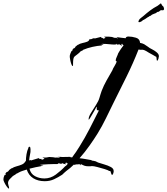

<svg xmlns="http://www.w3.org/2000/svg" viewBox="-121 -971 977 1120"><path d="M-69 129Q-73 129 -81 118Q-89 107 -95 94.5Q-101 82 -101 78Q-101 74 -100.5 70Q-100 66 -99 62Q-97 58 -96 54.5Q-95 51 -94 47V51Q-87 49 -87 43V41L-93 45Q-89 41 -87 38Q-84 33 -80 32Q-77 32 -73 28Q-69 24 -67 22L-72 24L-53 10L-52 11Q-40 3 -24 -1Q-8 -5 6 -11Q20 -17 26 -28V-31L30 -29Q30 -49 33.5 -70.5Q37 -92 45 -109Q45 -115 52 -115Q55 -115 56 -108.5Q57 -102 57 -100Q58 -84 54 -69Q52 -61 51 -52.5Q50 -44 49 -35Q52 -36 54.5 -36.5Q57 -37 60 -37V-35L106 -49V-47Q108 -46 109 -47H112L110 -46Q109 -46 108 -45.5Q107 -45 105 -44H124L119 -39H120Q128 -39 136 -44L134 -46L141 -48L127 -50L130 -52H144Q148 -52 151.5 -52.5Q155 -53 159 -54Q160 -55 165 -55H170Q175 -55 186.5 -54Q198 -53 202 -51V-52H213Q224 -52 227 -51L228 -52Q226 -54 219.5 -55Q213 -56 215 -56H237V-55L289 -56L290 -54Q291 -53 300 -53Q305 -61 311 -69Q317 -77 322 -84Q327 -92 332 -99.5Q337 -107 342 -115Q374 -166 401.5 -219.5Q429 -273 456 -327H453Q443 -327 443 -336Q443 -338 443.5 -341.5Q444 -345 445 -349L439 -343Q439 -342 433 -331.5Q427 -321 419 -307Q411 -293 404.5 -282.5Q398 -272 397 -272V-274Q396 -274 396 -276Q396 -290 409.5 -312Q423 -334 438.5 -358Q454 -382 459 -400L465 -420Q467 -425 468.5 -430.5Q470 -436 472 -441Q484 -472 500.5 -501.5Q517 -531 534 -560Q537 -570 548 -587.5Q559 -605 559 -613Q559 -615 557 -615Q554 -614 554 -619Q554 -626 560 -639Q567 -654 568 -659Q572 -666 576 -672.5Q580 -679 584 -685L600 -707L592 -712L594 -714L590 -716L589 -714L591 -713H588L586 -712Q586 -710 587 -710Q588 -710 589 -709V-705L588 -704Q585 -707 581.5 -709Q578 -711 574 -713Q570 -713 568 -710L558 -713V-717Q556 -711 551 -711Q543 -711 534 -711.5Q525 -712 517 -713Q508 -714 499 -714.5Q490 -715 482 -715H475Q473 -714 468 -714L466 -713V-712L467 -713H477Q482 -713 484 -712L471 -707L474 -706Q447 -704 418 -697.5Q389 -691 363 -680L364 -679L352 -672L354 -676Q339 -660 329.5 -653.5Q320 -647 314.5 -642Q309 -637 307 -627Q305 -617 305 -594V-590Q305 -586 303 -586Q299 -586 295 -597.5Q291 -609 288.5 -622Q286 -635 286 -638Q285 -647 289 -657Q291 -661 292 -664Q293 -667 294 -670Q296 -671 299 -673.5Q302 -676 302 -678L301 -679L297 -676Q300 -679 303 -682Q306 -685 308 -689H310Q312 -689 315.5 -692.5Q319 -696 320 -698L317 -696H316L333 -710V-709Q345 -717 360 -720Q375 -723 387 -727.5Q399 -732 402 -744L405 -742Q413 -742 417 -745Q422 -748 429 -748H431L430 -746L469 -756V-754H473L467 -751L482 -749L478 -746L480 -745Q482 -745 486 -746.5Q490 -748 492 -749L491 -751Q492 -751 493 -751.5Q494 -752 496 -753L486 -755L488 -757H515Q520 -757 530.5 -755.5Q541 -754 545 -750V-751Q558 -751 566 -747L567 -748L557 -755Q564 -754 571 -753Q578 -752 585 -751L612 -748Q613 -754 618 -756Q623 -758 628 -758Q649 -758 672 -751Q695 -744 696 -721Q711 -718 720 -713Q729 -708 741 -699Q752 -690 765 -684Q779 -677 789 -669Q796 -664 801 -657.5Q806 -651 806 -643Q806 -639 803 -628Q800 -617 795 -617Q793 -617 792.5 -628.5Q792 -640 788 -642L786 -641Q783 -644 771 -650.5Q759 -657 747.5 -663.5Q736 -670 732 -673Q718 -681 710 -681Q706 -680 700 -680.5Q694 -681 687 -682Q656 -603 618 -526L542 -373L497 -281Q486 -258 473.5 -235.5Q461 -213 447 -190Q429 -161 401.5 -122Q374 -83 343 -48Q351 -47 360 -46Q369 -45 378 -43L412 -37V-36Q417 -33 424 -33L437 -30Q441 -28 444 -26.5Q447 -25 451 -23Q465 -18 486.5 -12Q508 -6 525 3Q542 12 542 26Q543 30 540 39.5Q537 49 533 49Q529 49 526.5 37.5Q524 26 520 26L517 27Q511 22 490 15.5Q469 9 447.5 3.5Q426 -2 418 -2Q415 -2 412 -2Q409 -2 406 -1H394Q381 -1 371 -4.5Q361 -8 350 -15V-14L353 -10L349 -7L348 -8L349 -10L347 -12Q346 -13 339 -13Q333 -13 330 -12H320L317 -9H316L310 -11Q299 0 287.5 9.5Q276 19 265 27Q262 29 253 37.5Q244 46 242 48Q219 63 194.5 74.5Q170 86 140 86Q101 86 73.5 69Q46 52 35 18Q23 22 11.5 25.5Q0 29 -11 35L-25 43L-21 39Q-17 35 -25 42Q-33 49 -38 51Q-46 55 -54 63L-46 57Q-56 65 -65.5 75.5Q-75 86 -74 100L-71 113Q-68 119 -68 126V128Q-69 128 -69 129ZM294 -670Q295 -672 295 -673Q295 -674 296 -675V-673ZM138 70Q174 70 205 47Q236 24 259 -1Q261 -1 266 -6Q268 -8 270.5 -11Q273 -14 275 -17L266 -20L268 -22L264 -23L262 -21L265 -20H258Q258 -17 263 -17V-13L262 -12Q261 -14 253 -15Q247 -16 244 -19Q239 -18 236 -15L224 -18L223 -20Q217 -14 213 -14Q209 -14 194 -14Q179 -14 160.5 -13Q142 -12 127.5 -11Q113 -10 110 -8V-7L111 -8H120Q123 -9 129 -9Q130 -9 131 -8H132L117 -3L121 -2Q104 1 86.5 4.5Q69 8 51 13Q58 43 83 56.5Q108 70 138 70ZM690 -841Q690 -840 688.5 -842.5Q687 -845 686 -845L690 -855Q695 -862 702 -867Q709 -872 716 -878Q735 -895 755 -910Q775 -925 798 -937L810 -946Q811 -947 812 -948Q813 -949 814 -950Q819 -952 821 -946.5Q823 -941 826 -938Q833 -934 834.5 -926.5Q836 -919 836 -919Q837 -919 835 -915Q833 -911 829 -911Q825 -911 820 -911.5Q815 -912 807 -904Q806 -902 804 -902.5Q802 -903 800 -902Q796 -901 793.5 -898.5Q791 -896 787 -894Q783 -892 778.5 -891Q774 -890 769 -887Q764 -885 760 -881Q756 -877 750 -877V-876Q749 -876 749 -875Q749 -874 749 -874Q745 -874 735 -866.5Q725 -859 720 -857Q720 -856 719.5 -856Q719 -856 719 -856Q714 -855 709.5 -850.5Q705 -846 700 -844Q697 -843 694.5 -842.5Q692 -842 690 -841Z"/></svg>

Font: Water Brush
Style: Regular
Weight: 400
Designer: Robert E. Leuschke
Foundry: Robert E. Leuschke
Version: Version 1.010; ttfautohint (v1.8.4.7-5d5b)